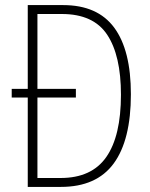

<svg xmlns="http://www.w3.org/2000/svg" viewBox="-20 -785 590 754"><path d="M228 -765Q363 -765 428.5 -676.5Q494 -588 494 -415Q494 -235 426.5 -143Q359 -51 219 -51H89V-402H26V-436H89V-765ZM223 -730H127V-436H278V-402H127V-86H218Q340 -86 397.5 -168.5Q455 -251 455 -413Q455 -567 401 -648.5Q347 -730 223 -730Z"/></svg>

Font: Noto Sans Tamil UI Condensed ExtraLight
Style: Regular
Weight: 200
Width: 3
Designer: Jelle Bosma - Monotype Design Team
Foundry: Monotype Imaging Inc.
Version: Version 2.004; ttfautohint (v1.8.4.7-5d5b)